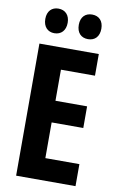

<svg xmlns="http://www.w3.org/2000/svg" viewBox="-99 -968 626 1022"><g transform="rotate(10 213.5 -457.5)"><path d="M72 -849C72 -806 97 -782 132 -782C169 -782 193 -807 193 -849C193 -890 169 -915 132 -915C97 -915 72 -892 72 -849ZM253 -849C253 -806 277 -782 314 -782C352 -782 375 -807 375 -849C375 -890 352 -915 314 -915C278 -915 253 -892 253 -849ZM385 0V-119H201V-312H372V-429H201V-597H385V-714H64V0Z"/></g></svg>

Font: Noto Sans Devanagari ExtraCondensed
Style: Bold
Weight: 700
Width: 2
Designer: Jelle Bosma - Monotype Design Team
Foundry: Monotype Imaging Inc.
Version: Version 2.004